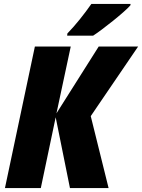

<svg xmlns="http://www.w3.org/2000/svg" viewBox="-20 -949 717 969"><path d="M319 -769H450C494 -797 609 -888 638 -922L639 -929H441C406 -879 362 -823 320 -780ZM5 0H186L261 -357L333 0H528L438 -363L677 -714H478L265 -377L337 -714H156Z"/></svg>

Font: Noto Sans UI SemiCondensed Black
Style: Italic
Weight: 900
Width: 4
Italic angle: -372°
Designer: Monotype Design Team
Foundry: Monotype Imaging Inc.
Version: Version 1.901